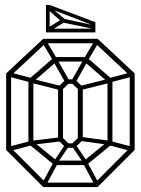

<svg xmlns="http://www.w3.org/2000/svg" viewBox="-20 -757 570 777"><path d="M155 0 5 -150 19 -164 169 -14ZM25 -147 19 -164 102 -186 108 -169ZM167 -9 152 -18 200 -107 215 -98ZM155 0V-18H375V0ZM200 -89 95 -175 109 -189 214 -103ZM5 -150V-460H25V-150ZM110 -171 104 -187 229 -202 235 -186ZM200 -89V-107H330V-89ZM210 -93 197 -103 247 -177 260 -167ZM363 -9 315 -98 330 -107 378 -18ZM95 -175V-435H115V-175ZM247 -159 215 -190 229 -204 261 -173ZM247 -159V-177H283V-159ZM320 -93 270 -167 283 -177 333 -103ZM283 -159 269 -173 301 -204 315 -190ZM102 -424 19 -446 25 -463 108 -441ZM330 -89 316 -103 421 -189 435 -175ZM215 -190V-405H235V-190ZM375 0 361 -14 511 -164 525 -150ZM420 -171 295 -188 301 -204 426 -187ZM229 -391 109 -421 115 -437 235 -407ZM295 -190V-405H315V-190ZM19 -446 5 -460 155 -600 169 -586ZM109 -421 95 -435 200 -526 214 -512ZM505 -147 422 -169 428 -186 511 -164ZM229 -391 215 -405 247 -436 261 -422ZM247 -418V-436H283V-418ZM247 -418 195 -510 210 -520 262 -428ZM301 -391 269 -422 283 -436 315 -405ZM415 -175V-435H435V-175ZM196 -509 154 -580 171 -586 213 -515ZM283 -418 268 -428 320 -520 335 -510ZM301 -391 295 -407 415 -437 421 -421ZM200 -508V-526H330V-508ZM505 -150V-460H525V-150ZM421 -421 316 -512 330 -526 435 -435ZM155 -582V-600H375V-582ZM334 -509 317 -515 359 -586 376 -580ZM428 -424 422 -441 505 -463 511 -446ZM511 -446 361 -586 375 -600 525 -460ZM366 -626H172V-641H366ZM174 -626 166 -640 231 -680 239 -666ZM366 -626H346V-665H366ZM359 -640 228 -667 242 -680 359 -655ZM181 -626H166V-737H181ZM366 -651 166 -728 181 -737 366 -667ZM233 -666 166 -725 176 -735 242 -680Z"/></svg>

Font: Octagon Variable
Style: Regular
Weight: 400
Designer: Alexander Royter, Emma Schmalisch, Felix Willnauer, Friederike Temme, Greta Wachholz, Jason Tsiakas, Julia Baskal, Julia
Foundry: Type Design @ HAW Hamburg
Version: Version 1.000